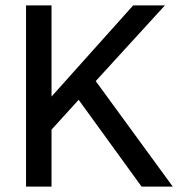

<svg xmlns="http://www.w3.org/2000/svg" viewBox="-20 -688 667 708"><path d="M76 0V-668H170V-332L471 -668H588L333 -389L617 0H502L270 -320L170 -210V0Z"/></svg>

Font: Atkinson Hyperlegible Pro
Style: Regular
Weight: 400
Designer: Elliott Scott, Megan Eiswerth, Linus Boman, Theodore Petrosky, Jacob Perez
Foundry: Braille Institute
Version: Version 1.5.1